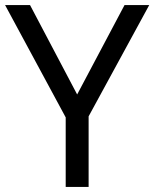

<svg xmlns="http://www.w3.org/2000/svg" viewBox="-20 -734 606 754"><path d="M283 -363 469 -714H566L328 -277V0H238V-273L0 -714H98Z"/></svg>

Font: Noto Sans Tangsa
Style: Regular
Weight: 400
Designer: David Williams
Foundry: Google LLC
Version: Version 1.504